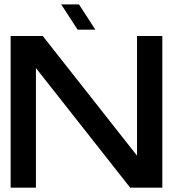

<svg xmlns="http://www.w3.org/2000/svg" viewBox="-20 -870 802 890"><path d="M146.5 -554.7V0H29.3V-703.1H178.2L615.2 -148.4V-703.1H732.4V0H583.5ZM421.9 -732.4H339.8L263.7 -849.6H346.2Z"/></svg>

Font: Gerhaus
Style: Regular
Weight: 400
Designer: GGBotNet
Foundry: GGBotNet
Version: 1.01